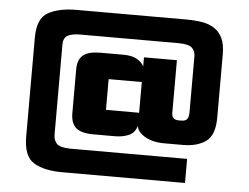

<svg xmlns="http://www.w3.org/2000/svg" viewBox="-51 -684 1101 849"><g transform="rotate(5 499.5 -259.5)"><path d="M82.1 -43.6V-482Q82.1 -568.3 130.2 -594.3Q178.2 -620.3 254.5 -620.3H743Q781.2 -620.3 813.1 -614.9Q845 -609.6 867.8 -594.3Q890.6 -579.1 903.5 -552.1Q916.4 -525.1 916.4 -481.9V-200Q916.4 -122.3 877.9 -94.3Q839.5 -66.4 774.3 -66.4H692.9Q638.9 -66.4 604.7 -87.7Q570.4 -109.1 570.4 -134.6Q561.6 -102.3 534.9 -90.4Q508.1 -78.6 472.9 -78.6H377Q323.6 -78.6 300 -98.7Q276.4 -118.9 276.4 -164.6V-358.4Q276.4 -401.6 300.2 -421.3Q324.1 -440.9 377 -440.9H479.3Q515.5 -440.9 538 -428.7Q560.5 -416.5 570.4 -396.8V-437.4H716.6V-203.3Q716.6 -187.4 724.5 -180.2Q732.5 -173 748.6 -173H759.5Q777 -173 784.6 -182.2Q792.2 -191.4 792.2 -212.4V-461.4Q792.2 -484.5 777 -498.8Q761.8 -513.1 715.3 -513.1H279.8Q246.8 -513.1 226.5 -503.3Q206.3 -493.4 206.3 -461.4V-63.9Q206.3 -38.1 220.2 -22.9Q234.1 -7.7 279.8 -6.6H799.6V100.3H254.5Q173.8 100.3 128 72.6Q82.1 44.9 82.1 -43.6ZM423.2 -191.3Q423.2 -191.3 423.2 -191.3Q423.2 -191.3 423.2 -191.3H570.4Q570.4 -191.3 570.4 -191.3Q570.4 -191.3 570.4 -191.3V-327.7H423.2Q423.2 -327.7 423.2 -327.7Q423.2 -327.7 423.2 -327.7Z"/></g></svg>

Font: Science Gothic
Style: Regular
Weight: 400
Designer: Thomas Phinney, Vassil Kateliev, Brandon Buerkle
Foundry: Font Detective LLC
Version: Version 1.018